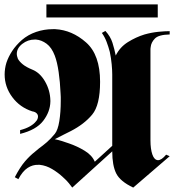

<svg xmlns="http://www.w3.org/2000/svg" viewBox="-20 -849 796 869"><path d="M504 -598Q523 -636 559 -658.5Q595 -681 634 -693Q666 -702 696.5 -705Q727 -708 748 -708V-693Q698 -692 681 -674.5Q664 -657 662 -636Q661 -632 661 -628V-213Q661 -175 669.5 -150Q678 -125 695 -124Q703 -124 712 -130Q721 -136 732 -149L748 -142L583 0Q524 -28 506 -64Q488 -100 488 -164L307 0Q302 -7 291.5 -20Q281 -33 265 -47Q244 -67 216.5 -83.5Q189 -100 160 -103H153Q128 -104 105 -89Q82 -74 63 -38L47 -47Q71 -93 93 -118.5Q115 -144 138 -162Q142 -166 147 -169.5Q152 -173 156 -177Q174 -190 191.5 -205Q209 -220 228 -243Q242 -260 248.5 -301Q255 -342 255 -392V-410Q255 -419 254 -429Q252 -477 245.5 -522.5Q239 -568 228 -597Q214 -634 191 -651Q168 -668 143 -670H137Q106 -670 81 -650.5Q56 -631 56 -605Q56 -600 57.5 -594Q59 -588 61 -583Q68 -570 83.5 -557.5Q99 -545 126 -534Q161 -520 184 -480Q207 -440 208 -394V-389Q207 -343 175.5 -302Q144 -261 71 -243V-260Q98 -267 116 -277.5Q134 -288 143 -300Q148 -305 150 -311Q152 -317 152 -322Q152 -330 145.5 -336.5Q139 -343 126 -345Q70 -363 35.5 -409.5Q1 -456 1 -512Q1 -525 3 -538.5Q5 -552 9 -565Q18 -592 35 -618Q52 -644 79 -668Q107 -692 143.5 -704.5Q180 -717 219 -717H230Q306 -713 369.5 -657Q433 -601 433 -479Q433 -373 397 -330Q361 -287 301 -256Q284 -248 266 -238.5Q248 -229 228 -219Q243 -216 259 -211Q275 -206 292 -200Q330 -187 363.5 -166.5Q397 -146 409 -117L488 -189V-512Q488 -531 485.5 -558Q483 -585 477 -614Q471 -637 462.5 -659.5Q454 -682 441 -700L457 -709Q480 -684 489 -655.5Q498 -627 504 -597ZM190 -829H694V-770H190Z"/></svg>

Font: Fette UNZ Fraktur
Style: Regular
Weight: 900
Foundry: UNZ1 Extensions by Catfonts.de
Version: Version 0.000 2012 initial release